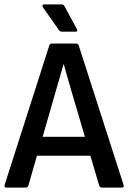

<svg xmlns="http://www.w3.org/2000/svg" viewBox="-20 -853 584 873"><path d="M10 0Q-2 0 1 -12L204 -646Q207 -655 216 -655H326Q335 -655 338 -646L542 -12Q546 0 534 0H444Q434 0 431 -9L391 -145H148L109 -9Q106 0 96 0ZM234 -440 174 -231H366L305 -438Q296 -468 287.5 -499Q279 -530 270 -561H269Q260 -531 251.5 -500.5Q243 -470 234 -440ZM261 -709Q253 -709 248 -716L175 -820Q172 -825 173.5 -829Q175 -833 180 -833H261Q269 -833 273 -825L330 -720Q335 -709 324 -709Z"/></svg>

Font: Sofia Sans Extra Cond
Style: Bold
Weight: 700
Width: 1
Designer: Botio Nikoltchev, Ani Petrova
Foundry: lettersoup
Version: Version 4.100; ttfautohint (v1.8.3)